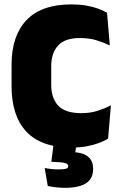

<svg xmlns="http://www.w3.org/2000/svg" viewBox="-20 -674 566 896"><path d="M315.5 14.5Q172.5 14.5 103.2 -59.5Q34 -133.5 34 -271V-372Q34 -507 103.8 -580.2Q173.5 -653.5 313.5 -653.5Q349.5 -653.5 379.8 -648.5Q410 -643.5 435 -634.8Q460 -626 479.5 -614.5L492.5 -462Q463.5 -476 429.8 -486.2Q396 -496.5 352.5 -496.5Q283 -496.5 251 -461.5Q219 -426.5 219 -364V-278.5Q219 -216.5 251.5 -181.2Q284 -146 359.5 -146Q401.5 -146 435 -156.8Q468.5 -167.5 497.5 -182.5L484.5 -27Q465.5 -15.5 439.8 -6Q414 3.5 383 9Q352 14.5 315.5 14.5ZM339.5 -16 326 71 259.5 37Q271.5 36 283 35.8Q294.5 35.5 306 35.5Q362.5 35.5 388.5 55.2Q414.5 75 414.5 112V115Q414.5 160 381.5 181.2Q348.5 202.5 284 202.5Q261 202.5 240.2 200Q219.5 197.5 203 194L188.5 110Q203.5 113 220 114.8Q236.5 116.5 251 116.5Q276 116.5 287.2 113.5Q298.5 110.5 298.5 101.5V100.5Q298.5 91 283.5 86.8Q268.5 82.5 221.5 81Q221 81 220.5 81Q220 81 219.5 81L232 -16Z"/></svg>

Font: Anek Bangla ExtraBold
Style: Regular
Weight: 800
Designer: Sulekha Rajkumar (Bangla), Yesha Goshar (Latin)
Foundry: Ek Type
Version: Version 1.003